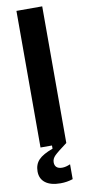

<svg xmlns="http://www.w3.org/2000/svg" viewBox="-106 -803 492 1056"><g transform="rotate(-10 140.0 -275.0)"><path d="M212 0H68V-763H212ZM29 127Q29 88 52.5 63Q76 38 132 18V0H212Q158 40 141.5 56.5Q125 73 125 93Q125 111 135.5 120.5Q146 130 167 130Q187 130 212 119V202Q179 213 143 213Q88 213 58.5 190.5Q29 168 29 127Z"/></g></svg>

Font: Open Sauce One
Style: Bold
Weight: 700
Designer: Alfredo Marco Pradil
Foundry: Creative Sauce Fz LLC
Version: Version 1.477